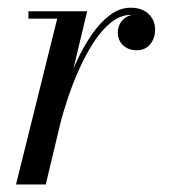

<svg xmlns="http://www.w3.org/2000/svg" viewBox="-20 -490 456 510"><path d="M22.5 0 132 -440.5H55.5V-460H211.5L101.5 0ZM126 -152.5Q135 -193 149 -237Q163 -281 181.5 -322.2Q200 -363.5 222.8 -396.8Q245.5 -430 271.8 -449.8Q298 -469.5 327 -469.5Q357.5 -469.5 374.8 -452.8Q392 -436 392 -411.5Q392 -388.5 379 -372.5Q366 -356.5 343 -356.5Q321.5 -356.5 307.2 -369.5Q293 -382.5 293 -403.5Q293 -423.5 306.5 -437.5Q320 -451.5 343.5 -451.5Q364.5 -451.5 377.8 -440.8Q391 -430 391 -411.5H371.5Q371.5 -427.5 360.2 -439Q349 -450.5 328 -450.5Q300.5 -450.5 276 -431.2Q251.5 -412 230.2 -379.8Q209 -347.5 191.2 -308.2Q173.5 -269 160 -228.5Q146.5 -188 137.5 -152.5Z"/></svg>

Font: Bodoni Moda 11pt
Style: Italic
Weight: 400
Italic angle: -13°
Version: Version 2.004